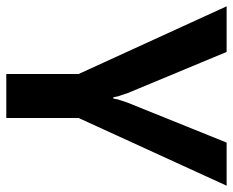

<svg xmlns="http://www.w3.org/2000/svg" viewBox="-85 -655 740 610"><g transform="rotate(90 285.0 -350.0)"><path d="M215 0V-230L0 -700H145L276 -385L286 -355L289 -340H293L296 -355Q297 -358 299 -364Q301 -370 302.5 -375Q304 -380 306 -385L433 -700H570L355 -230V0Z"/></g></svg>

Font: Scada
Style: Bold
Weight: 700
Designer: Jovanny Lemonad
Foundry: Jovanny Lemonad
Version: Version 4.100;PS 004.100;hotconv 1.0.88;makeotf.lib2.5.64775